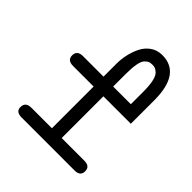

<svg xmlns="http://www.w3.org/2000/svg" viewBox="-70 -713 976 976"><g transform="rotate(-45 418.0 -225.0)"><path d="M604.5 -197.3C633.8 -197.3 657.9 -195.5 676.8 -191.9C695.6 -188.3 708.8 -182.8 716.3 -175.3C723.8 -167.8 728.5 -161.3 730.5 -155.8C732.4 -150.2 733.4 -142.9 733.4 -133.8C733.4 -126.6 732.4 -120.3 730.5 -114.7C728.5 -109.2 723.8 -102.5 716.3 -94.7C708.8 -86.9 695.6 -80.9 676.8 -76.7C657.9 -72.4 633.8 -70.3 604.5 -70.3H513.7V-197.3ZM514.6 -267.6V-415C514.6 -443 502.6 -457 478.5 -457C455.1 -457 443.4 -443 443.4 -415V-267.6H143.6V-415C143.6 -443 131.2 -457 106.4 -457C84.3 -457 73.2 -443 73.2 -415V-34.2C73.2 -6.8 85 6.8 108.4 6.8C131.8 6.8 143.6 -6.8 143.6 -34.2V-197.3H443.4V0H611.3C739.6 0 803.7 -44.6 803.7 -133.8C803.7 -157.9 797.2 -179 784.2 -197.3C771.2 -215.5 754.4 -229.5 733.9 -239.3C713.4 -249 692.5 -256.2 671.4 -260.7C650.2 -265.3 629.2 -267.6 608.4 -267.6Z"/></g></svg>

Font: Jura
Style: DemiBold
Weight: 600
Version: Version 2.5.1